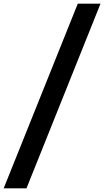

<svg xmlns="http://www.w3.org/2000/svg" viewBox="-39 -852 564 1040"><path d="M-19 168 382.3 -832H505.4L104.5 168Z"/></svg>

Font: Acari Sans Neue Black
Style: Regular
Weight: 900
Designer: Alfredo Marco Pradil
Foundry: Alfredo Marco Pradil
Version: Version 1.045;June 16, 2019;FontCreator 11.5.0.2425 64-bit; 